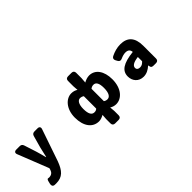

<svg xmlns="http://www.w3.org/2000/svg" viewBox="51 -1699 2898 2898"><g transform="rotate(-45 1500.0 -250.0)"><path d="M143 259C278 259 340 187 395 41L571 -472C583 -506 567 -529 531 -529H465C436 -529 417 -515 409 -487L355 -293C342 -239 329 -186 318 -132H313C298 -188 286 -241 269 -293L206 -488C197 -516 179 -529 150 -529H76C39 -529 23 -505 37 -471L232 23L224 52C211 92 183 120 129 120C123 120 116 119 110 117C97 115 87 129 80 160L71 198C64 230 76 255 109 258C119 259 130 259 143 259Z M1368 21 1362 106V197C1362 229 1380 247 1412 247H1486C1518 247 1536 229 1536 197V106L1529 24C1560 44 1594 54 1630 54C1747 54 1854 -58 1854 -254C1854 -429 1772 -543 1645 -543C1605 -543 1563 -527 1529 -508L1536 -595V-709C1536 -741 1518 -759 1486 -759H1412C1380 -759 1362 -741 1362 -709V-595L1368 -513C1341 -530 1309 -543 1264 -543C1153 -543 1043 -431 1043 -245C1043 -59 1130 54 1264 54C1300 54 1338 38 1368 21ZM1226 -247C1226 -352 1263 -398 1306 -398C1326 -398 1349 -392 1368 -378V-114C1351 -97 1333 -92 1310 -92C1257 -92 1226 -138 1226 -247ZM1529 -111V-375C1551 -392 1570 -398 1593 -398C1644 -398 1672 -351 1672 -251C1672 -137 1635 -92 1588 -92C1570 -92 1549 -96 1529 -111Z M2216 54C2279 54 2332 25 2379 -17H2384L2390 12C2394 31 2411 40 2441 40H2491C2523 40 2541 22 2541 -10V-283C2541 -461 2458 -543 2311 -543C2239 -543 2172 -523 2109 -492C2081 -477 2074 -452 2089 -424L2105 -395C2120 -367 2143 -360 2173 -374C2211 -391 2244 -401 2277 -401C2335 -401 2359 -374 2363 -328C2141 -304 2047 -239 2047 -119C2047 -24 2111 54 2216 54ZM2216 -133C2216 -173 2252 -206 2363 -220V-129C2337 -101 2313 -84 2277 -84C2240 -84 2216 -100 2216 -133Z"/></g></svg>

Font: コーポレート・ロゴ（ラウンド）ver3 Bold
Style: Regular
Weight: 700
Designer: [KANA_main] LOGOTYPE.JP [Source Han Sans] Ryoko NISHIZUKA 西塚涼子 (kana, bopomofo & ideographs); Paul D. Hunt (Latin, Greek
Version: Version 12.001;FEAKit 1.0